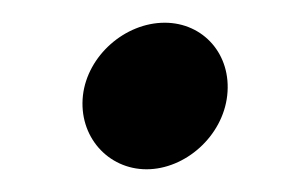

<svg xmlns="http://www.w3.org/2000/svg" viewBox="-20 -159 264 169"><path d="M53 -75C49 -39 75 -10 109 -10C143 -10 176 -39 180 -75C184 -111 159 -139 125 -139C90 -139 57 -110 53 -75Z"/></svg>

Font: Bluebird
Style: LiNrwObl
Weight: 300
Designer: Jasper
Foundry: Cannot Into Space Fonts
Version: Version 0.98